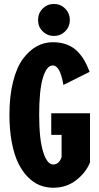

<svg xmlns="http://www.w3.org/2000/svg" viewBox="-20 -914 490 946"><path d="M245.5 -737Q213 -737 190.2 -759.8Q167.5 -782.5 167.5 -815Q167.5 -848.5 190.2 -871.5Q213 -894.5 245.5 -894.5Q278.5 -894.5 301.2 -871.5Q324 -848.5 324 -815Q324 -782.5 301.2 -759.8Q278.5 -737 245.5 -737ZM423.5 -356V-114Q404 -64.5 356 -26.8Q308 11 242 11Q207.5 11 176.5 -1.2Q145.5 -13.5 117.8 -41.2Q90 -69 70 -110Q50 -151 38.2 -212Q26.5 -273 26.5 -348Q26.5 -441 44.5 -512Q62.5 -583 93.2 -624.2Q124 -665.5 161 -685.8Q198 -706 240 -706Q278 -706 308.2 -694.8Q338.5 -683.5 359.8 -662.5Q381 -641.5 395.2 -617Q409.5 -592.5 421.5 -560L292.5 -495.5Q290 -510.5 286.5 -524.8Q283 -539 277 -555.2Q271 -571.5 261.2 -581.5Q251.5 -591.5 240 -591.5Q209.5 -591.5 191.2 -530.2Q173 -469 173 -348Q173 -228.5 192.5 -166Q212 -103.5 242 -103.5Q271.5 -103.5 283.5 -140.5V-249.5H232.5V-356Z"/></svg>

Font: League Mono Condensed
Style: Bold
Weight: 700
Width: 1
Designer: Tyler Finck
Foundry: The League of Moveable Type / Tyler Finck
Version: Version 2.210